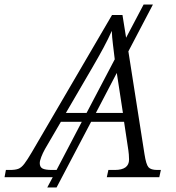

<svg xmlns="http://www.w3.org/2000/svg" viewBox="-78 -780 775 845"><path d="M-58 0 -52 -32H-34Q-11 -32 2.5 -37Q16 -42 29 -59Q42 -76 62 -110L415 -714H461L477 -614L554 -760H595L487 -554L558 -101Q565 -56 575.5 -44Q586 -32 614 -32H630L623 0H392L399 -32H427Q490 -32 490 -78Q490 -88 489 -100Q488 -112 487 -118L468 -244H323L171 45H130L154 0ZM328 -482 212 -283H303L427 -519Q423 -553 419 -585Q415 -617 414 -644Q398 -608 377 -569Q356 -530 328 -482ZM344 -283H463L436 -459ZM151 -32H171L282 -244H190L120 -124Q110 -106 103.5 -89Q97 -72 97 -62Q97 -45 109 -38.5Q121 -32 151 -32Z"/></svg>

Font: Noto Serif Light
Style: Italic
Weight: 300
Italic angle: -12°
Designer: Monotype Design Team
Foundry: Monotype Imaging Inc.
Version: Version 2.013